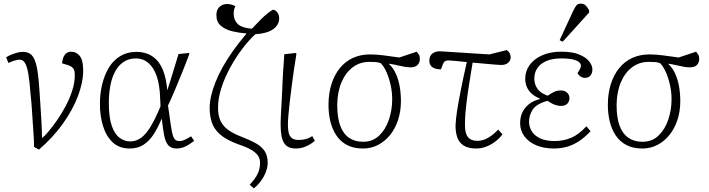

<svg xmlns="http://www.w3.org/2000/svg" viewBox="-20 -802 3898 1055"><path d="M194 20 167 5Q167 -27 164.5 -62.5Q162 -98 159.5 -136.5Q157 -175 154.5 -212.5Q152 -250 148 -283Q143 -352 136 -394Q129 -436 118 -455Q107 -474 88 -474Q76 -474 59.5 -469Q43 -464 26 -456L14 -487Q24 -494 39 -500.5Q54 -507 72 -512Q90 -517 105 -517Q130 -517 146 -506Q162 -495 172 -469Q182 -443 188 -398.5Q194 -354 198 -287Q200 -255 202.5 -218Q205 -181 207.5 -137.5Q210 -94 211 -43Q225 -54 247 -80Q269 -106 294 -142Q319 -178 341 -219.5Q363 -261 377 -304.5Q391 -348 391 -389Q391 -416 381.5 -427.5Q372 -439 348 -446L321 -454Q324 -485 336.5 -501.5Q349 -518 372 -518Q399 -518 418 -495Q437 -472 437 -415Q437 -350 408.5 -274.5Q380 -199 326 -123Q272 -47 194 20Z M693 14Q634 14 598 -21Q562 -56 545.5 -111.5Q529 -167 529 -230Q529 -289 542 -341Q555 -393 579.5 -432.5Q604 -472 642 -494.5Q680 -517 730 -517Q760 -517 787.5 -507.5Q815 -498 838.5 -475Q862 -452 877.5 -411.5Q893 -371 899 -308H900Q914 -351 924.5 -385.5Q935 -420 944 -449.5Q953 -479 961 -505L1017 -511L1021 -507Q1001 -453 980 -401.5Q959 -350 940 -304.5Q921 -259 903 -222L909 -183Q917 -121 923 -87Q929 -53 938 -40Q947 -27 964 -27Q980 -27 994.5 -33.5Q1009 -40 1030 -53L1047 -28Q1034 -18 1018.5 -8Q1003 2 986 8Q969 14 950 14Q920 14 904.5 -4Q889 -22 882 -58Q875 -94 869 -149H868Q849 -103 825.5 -66Q802 -29 770 -7.5Q738 14 693 14ZM696 -25Q728 -25 755 -44.5Q782 -64 808 -107Q834 -150 862 -218L860 -261Q858 -335 841 -383.5Q824 -432 795 -456.5Q766 -481 727 -481Q687 -481 658.5 -461.5Q630 -442 612 -408Q594 -374 586 -329.5Q578 -285 578 -236Q578 -157 594 -111Q610 -65 637 -45Q664 -25 696 -25Z M1375 233 1352 213Q1384 179 1396.5 151.5Q1409 124 1409 93Q1409 71 1398 54Q1387 37 1361 21.5Q1335 6 1287 -10Q1222 -34 1188.5 -64Q1155 -94 1143.5 -130.5Q1132 -167 1132 -208Q1132 -239 1140 -274.5Q1148 -310 1164 -350.5Q1180 -391 1204 -434Q1228 -477 1261 -523.5Q1294 -570 1335 -618Q1295 -621 1257 -630Q1219 -639 1194 -660Q1169 -681 1169 -719Q1169 -738 1176 -751Q1183 -764 1196.5 -772Q1210 -780 1229 -780Q1241 -780 1254.5 -776Q1268 -772 1273 -767Q1271 -763 1269 -758Q1267 -753 1266 -748Q1265 -743 1264.5 -738Q1264 -733 1264 -727Q1264 -692 1286 -670.5Q1308 -649 1364 -644Q1390 -672 1412 -694Q1434 -716 1452 -730Q1470 -744 1481 -749Q1491 -747 1498 -740.5Q1505 -734 1509.5 -724.5Q1514 -715 1514 -701Q1514 -684 1506 -669Q1498 -654 1481.5 -642Q1465 -630 1440.5 -623Q1416 -616 1383 -614Q1348 -582 1311.5 -534Q1275 -486 1244.5 -430Q1214 -374 1196 -317.5Q1178 -261 1178 -211Q1178 -165 1192.5 -136Q1207 -107 1235.5 -87Q1264 -67 1306 -51Q1355 -32 1387 -14Q1419 4 1435 29.5Q1451 55 1451 93Q1451 115 1441.5 141Q1432 167 1415 190.5Q1398 214 1375 233Z M1607 14Q1584 14 1568.5 7.5Q1553 1 1542.5 -14Q1532 -29 1527 -54Q1522 -79 1522 -115Q1522 -119 1522 -126.5Q1522 -134 1522.5 -145Q1523 -156 1523.5 -169.5Q1524 -183 1525 -199.5Q1526 -216 1527 -234.5Q1528 -253 1529 -273.5Q1530 -294 1531 -316Q1532 -338 1533 -361Q1534 -384 1535.5 -407.5Q1537 -431 1539 -455.5Q1541 -480 1542 -504L1604 -511L1609 -507Q1602 -467 1595.5 -421.5Q1589 -376 1583 -330Q1577 -284 1572 -241.5Q1567 -199 1564.5 -166.5Q1562 -134 1562 -115Q1562 -95 1565.5 -76Q1569 -57 1581.5 -45Q1594 -33 1621 -33Q1642 -33 1659.5 -37.5Q1677 -42 1696 -54L1710 -28Q1697 -17 1681 -7.5Q1665 2 1646.5 8Q1628 14 1607 14Z M1975 14Q1923 14 1887 -5Q1851 -24 1828.5 -57.5Q1806 -91 1795.5 -134Q1785 -177 1785 -225Q1785 -289 1801.5 -340.5Q1818 -392 1848 -428.5Q1878 -465 1920 -484Q1962 -503 2013 -503Q2033 -503 2052 -501.5Q2071 -500 2090.5 -497.5Q2110 -495 2130.5 -492Q2151 -489 2174 -486L2270 -518Q2276 -510 2281.5 -502Q2287 -494 2287 -478Q2287 -464 2280.5 -453Q2274 -442 2263 -437Q2252 -432 2238 -432Q2222 -432 2206 -434.5Q2190 -437 2169.5 -442Q2149 -447 2118 -452V-450Q2142 -427 2156 -395Q2170 -363 2176.5 -325.5Q2183 -288 2183 -246Q2183 -191 2167.5 -143.5Q2152 -96 2124 -61Q2096 -26 2058 -6Q2020 14 1975 14ZM1975 -23Q2028 -23 2063.5 -57Q2099 -91 2117 -144.5Q2135 -198 2135 -257Q2135 -296 2126.5 -334.5Q2118 -373 2104 -405Q2090 -437 2072 -455Q2057 -460 2044.5 -461Q2032 -462 2009 -462Q1958 -462 1918.5 -432.5Q1879 -403 1856.5 -350Q1834 -297 1833 -226Q1833 -157 1849 -112.5Q1865 -68 1897 -45.5Q1929 -23 1975 -23Z M2598 14Q2553 14 2527.5 -2.5Q2502 -19 2492.5 -47.5Q2483 -76 2483 -112Q2484 -144 2491.5 -193Q2499 -242 2512.5 -309.5Q2526 -377 2545 -461Q2509 -465 2480 -467.5Q2451 -470 2442 -470Q2432 -470 2424.5 -465Q2417 -460 2412 -445L2403 -421Q2381 -421 2366.5 -427Q2352 -433 2345.5 -444Q2339 -455 2339 -468Q2339 -497 2358.5 -509.5Q2378 -522 2401 -520L2669 -503L2765 -527Q2776 -518 2781 -509Q2786 -500 2786 -486Q2786 -471 2773 -458Q2760 -445 2734 -445Q2725 -445 2700.5 -447Q2676 -449 2643.5 -452Q2611 -455 2577 -458Q2573 -435 2569.5 -412.5Q2566 -390 2562.5 -369Q2559 -348 2556 -328Q2553 -308 2550 -288.5Q2547 -269 2545 -251Q2543 -233 2541 -216Q2539 -199 2537.5 -182Q2536 -165 2535.5 -149Q2535 -133 2535 -118Q2534 -70 2551 -49Q2568 -28 2603 -28Q2633 -28 2662.5 -45Q2692 -62 2717 -90L2741 -64Q2725 -42 2702 -24.5Q2679 -7 2652 3.5Q2625 14 2598 14Z M3023 14Q2969 14 2927 -3.5Q2885 -21 2861.5 -53Q2838 -85 2838 -125Q2838 -159 2850.5 -185Q2863 -211 2887 -230Q2911 -249 2947 -258V-260Q2920 -271 2902 -287Q2884 -303 2875 -324Q2866 -345 2866 -370Q2866 -411 2890 -444.5Q2914 -478 2959 -498Q3004 -518 3064 -518Q3125 -518 3162.5 -502.5Q3200 -487 3217.5 -464.5Q3235 -442 3235 -421Q3235 -399 3224 -386.5Q3213 -374 3194 -374Q3187 -374 3179 -377Q3171 -380 3165 -385.5Q3159 -391 3153 -400Q3164 -416 3168 -425Q3172 -434 3172 -440Q3172 -460 3144.5 -470.5Q3117 -481 3065 -481Q3017 -481 2984 -467.5Q2951 -454 2933.5 -429Q2916 -404 2916 -370Q2916 -341 2931.5 -316.5Q2947 -292 2989 -276Q3010 -290 3025.5 -297.5Q3041 -305 3062 -305Q3083 -305 3096 -293Q3109 -281 3109 -262Q3109 -246 3098 -233Q3087 -220 3061 -220Q3048 -220 3031 -225.5Q3014 -231 2988 -248Q2927 -231 2907 -199.5Q2887 -168 2887 -134Q2887 -105 2902 -80.5Q2917 -56 2948.5 -41.5Q2980 -27 3027 -27Q3075 -27 3117.5 -44.5Q3160 -62 3202 -108L3225 -81Q3194 -48 3162.5 -27Q3131 -6 3097 4Q3063 14 3023 14ZM3072 -573 3055 -581 3128 -739Q3138 -760 3146 -771Q3154 -782 3171 -782Q3188 -782 3198 -772Q3208 -762 3217 -746V-733Z M3510 14Q3458 14 3422 -5Q3386 -24 3363.5 -57.5Q3341 -91 3330.5 -134Q3320 -177 3320 -225Q3320 -289 3336.5 -340.5Q3353 -392 3383 -428.5Q3413 -465 3455 -484Q3497 -503 3548 -503Q3568 -503 3587 -501.5Q3606 -500 3625.5 -497.5Q3645 -495 3665.5 -492Q3686 -489 3709 -486L3805 -518Q3811 -510 3816.5 -502Q3822 -494 3822 -478Q3822 -464 3815.5 -453Q3809 -442 3798 -437Q3787 -432 3773 -432Q3757 -432 3741 -434.5Q3725 -437 3704.5 -442Q3684 -447 3653 -452V-450Q3677 -427 3691 -395Q3705 -363 3711.5 -325.5Q3718 -288 3718 -246Q3718 -191 3702.5 -143.5Q3687 -96 3659 -61Q3631 -26 3593 -6Q3555 14 3510 14ZM3510 -23Q3563 -23 3598.5 -57Q3634 -91 3652 -144.5Q3670 -198 3670 -257Q3670 -296 3661.5 -334.5Q3653 -373 3639 -405Q3625 -437 3607 -455Q3592 -460 3579.5 -461Q3567 -462 3544 -462Q3493 -462 3453.5 -432.5Q3414 -403 3391.5 -350Q3369 -297 3368 -226Q3368 -157 3384 -112.5Q3400 -68 3432 -45.5Q3464 -23 3510 -23Z"/></svg>

Font: Literata 18pt ExtraLight
Style: Italic
Weight: 250
Italic angle: -2°
Designer: Latin by Veronika Burian and Jose Scaglione. Greek by Irene Vlachou. Cyrillic by Vera Evstafieva
Foundry: TypeTogether
Version: Version 3.103;gftools[0.9.29]